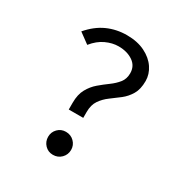

<svg xmlns="http://www.w3.org/2000/svg" viewBox="-165 -830 930 970"><g transform="rotate(30 300.0 -344.5)"><path d="M299.5 -699.5Q361 -699.5 405.2 -677.5Q449.5 -655.5 473 -620.2Q496.5 -585 496.5 -545.5Q496.5 -497.5 478.5 -467.2Q460.5 -437 433.8 -416.2Q407 -395.5 380 -375.8Q353 -356 334.8 -329.5Q316.5 -303 316.5 -261.5V-227H232V-266.5Q232 -315 249.8 -347Q267.5 -379 294 -401.5Q320.5 -424 347 -443.2Q373.5 -462.5 391.5 -485Q409.5 -507.5 409.5 -540.5Q409.5 -583 375.5 -606.2Q341.5 -629.5 291 -629.5Q255.5 -629.5 218 -612.2Q180.5 -595 149.5 -556.5L89.5 -600.5Q133.5 -652 186.2 -675.8Q239 -699.5 299.5 -699.5ZM276.5 -122.5Q305.5 -122.5 325 -103Q344.5 -83.5 344.5 -56Q344.5 -28 325 -8.2Q305.5 11.5 276.5 11.5Q248.5 11.5 229.5 -8.2Q210.5 -28 210.5 -56Q210.5 -83.5 229.5 -103Q248.5 -122.5 276.5 -122.5Z"/></g></svg>

Font: Fira Code Light
Style: Regular
Weight: 400
Monospace: yes
Version: Version 5.002